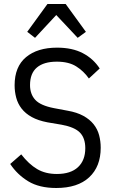

<svg xmlns="http://www.w3.org/2000/svg" viewBox="-20 -927 568 959"><path d="M308 -907 409 -768 368 -738 261 -852 155 -738 116 -768 217 -907ZM261 12Q176 12 121 -21.5Q66 -55 31 -108L86 -156Q124 -107 165.5 -82.5Q207 -58 264 -58Q333 -58 369.5 -92Q406 -126 406 -187Q406 -237 379.5 -264.5Q353 -292 288 -304L217 -316Q170 -325 138.5 -342.5Q107 -360 88 -384.5Q69 -409 61 -439Q53 -469 53 -501Q53 -594 110 -641.5Q167 -689 265 -689Q341 -689 393.5 -661.5Q446 -634 478 -585L424 -535Q398 -572 360.5 -595.5Q323 -619 264 -619Q199 -619 164.5 -590Q130 -561 130 -502Q130 -457 156 -428.5Q182 -400 249 -387L318 -374Q364 -366 396 -348.5Q428 -331 447.5 -306.5Q467 -282 475 -252Q483 -222 483 -189Q483 -95 425.5 -41.5Q368 12 261 12Z"/></svg>

Font: PlemolJP
Style: Regular
Weight: 400
Monospace: yes
Version: v2.0.4; ttfautohint (v1.8.4.7-5d5b-dirty) -l 6 -r 45 -G 200 